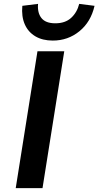

<svg xmlns="http://www.w3.org/2000/svg" viewBox="-20 -969 507 989"><path d="M61 0 173 -705H311L199 0ZM252 -760Q199 -760 162 -782Q125 -804 107.5 -844Q90 -884 95 -939L176 -949Q172 -903 193.5 -876Q215 -849 265 -849Q316 -849 346.5 -877Q377 -905 388 -949L467 -939Q448 -856 389 -808Q330 -760 252 -760Z"/></svg>

Font: Nunito Sans 6pt
Style: Bold Italic
Weight: 700
Italic angle: -9°
Version: Version 3.101;gftools[0.9.27]